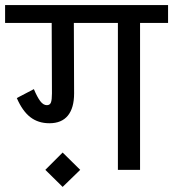

<svg xmlns="http://www.w3.org/2000/svg" viewBox="-30 -667 680 754"><path d="M0 0ZM630 -577H520V0H433V-577H260L261 -300Q261 -243 236.5 -213Q212 -183 164 -183Q120 -183 89 -207Q58 -231 36 -282L103 -317Q116 -286 128 -270Q140 -254 154 -254Q166 -254 170 -264.5Q174 -275 174 -300L173 -577H-10V-647H630ZM148 0 216 -68 285 0 216 67Z"/></svg>

Font: Biryani
Style: Regular
Weight: 400
Designer: Dan Reynolds and Mathieu Réguer
Foundry: Dan Reynolds and Mathieu Réguer
Version: Version 1.004; ttfautohint (v1.1) -l 5 -r 5 -G 72 -x 0 -D la